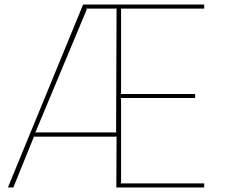

<svg xmlns="http://www.w3.org/2000/svg" viewBox="-20 -830 994 850"><path d="M884 0H495L496 -223L499 -225H128L129 -222L39 0H15L348 -810H884V-792H514L516 -789V-417L513 -414H844V-396H513L516 -393V-22L513 -18H884ZM498 -792H362L364 -788L138 -247L134 -244H497L494 -247L496 -789Z"/></svg>

Font: TypoPRO Sinkin Sans
Style: 100 Thin
Weight: 100
Designer: Keith Bates
Foundry: K-Type
Version: Sinkin Sans (version 1.0)  by Keith Bates   •   © 2014   www